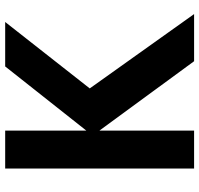

<svg xmlns="http://www.w3.org/2000/svg" viewBox="-34 -728 762 734"><g transform="rotate(-90 347.0 -361.0)"><path d="M660.2 0H480L214.8 -361.8V0H69.8V-722.2H214.8V-412.1L460 -722.2H629.9L376 -398.9Z"/></g></svg>

Font: Perun
Style: Bold
Weight: 700
Foundry: Copyright (c) Stefan Peev, Context Ltd, 2016
Version: Version 1.0000